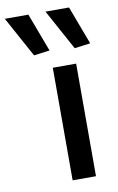

<svg xmlns="http://www.w3.org/2000/svg" viewBox="-201 -857 558 907"><g transform="rotate(-10 77.5 -403.5)"><path d="M-5 -613 -111 -807H2L71 -623ZM190 -613 84 -807H197L266 -623ZM72 -540H184V0H72Z"/></g></svg>

Font: Encode Sans Normal
Style: Medium
Weight: 500
Designer: Pablo Impallari, Andres Torresi
Foundry: Pablo Impallari, Andres Torresi
Version: Version 1.000; ttfautohint (v1.00) -l 8 -r 50 -G 200 -x 14 -